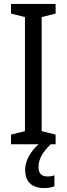

<svg xmlns="http://www.w3.org/2000/svg" viewBox="-20 -734 340 977"><path d="M176 117C176 78 193 44 238 0H263V-49L192 -67V-647L263 -665V-714H36V-665L107 -647V-67L36 -49V0H176C136 36 108 83 108 129C108 190 140 223 206 223C227 223 244 219 257 214V158C249 161 238 164 221 164C192 164 176 148 176 117Z"/></svg>

Font: Noto Sans Sinhala Condensed
Style: Regular
Weight: 400
Width: 3
Designer: Jelle Bosma - Monotype Design Team
Foundry: Monotype Imaging Inc.
Version: Version 2.006